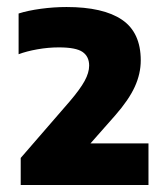

<svg xmlns="http://www.w3.org/2000/svg" viewBox="-20 -835 480 547"><path d="M39 -308V-385L178.5 -546Q208 -580.5 221 -604.2Q234 -628 234 -648Q234 -674 215.2 -687Q196.5 -700 147.5 -700Q117.5 -700 86.5 -694.5Q55.5 -689 33 -680.5V-796.5Q59.5 -805 96.5 -810Q133.5 -815 169.5 -815Q274 -815 327.5 -778.8Q381 -742.5 381 -663Q381 -625 364 -587.8Q347 -550.5 308 -506L206 -390.5L206.5 -426.5H403V-308Z"/></svg>

Font: Encode Sans SC Condensed Thin ExtraBold
Style: Regular
Weight: 800
Version: Version 3.002